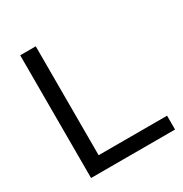

<svg xmlns="http://www.w3.org/2000/svg" viewBox="-166 -836 915 962"><g transform="rotate(-30 292.0 -355.0)"><path d="M85 0V-710H175V-80H571V0Z"/></g></svg>

Font: PTCRaleway Medium
Style: Regular
Weight: 500
Designer: Matt McInerney, Pablo Impallari, Rodrigo Fuenzalida
Foundry: Matt McInerney, Pablo Impallari, Rodrigo Fuenzalida
Version: Version 3.000g; ttfautohint (v1.5) -l 8 -r 28 -G 28 -x 14 -D